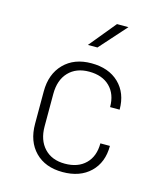

<svg xmlns="http://www.w3.org/2000/svg" viewBox="-117 -874 834 972"><g transform="rotate(15 300.0 -387.5)"><path d="M105 -190V-360Q105 -451 158.5 -505.5Q212 -560 302 -560Q393 -560 446.5 -508.5Q500 -457 500 -370H450Q450 -438 410.5 -477Q371 -516 302 -516Q234 -516 194.5 -474.5Q155 -433 155 -360V-190Q155 -118 194.5 -76Q234 -34 302 -34Q371 -34 410.5 -73Q450 -112 450 -180H500Q500 -93 446.5 -41.5Q393 10 302 10Q211 10 158 -44Q105 -98 105 -190ZM310 -645H260L375 -785H435Z"/></g></svg>

Font: JetBrains Mono Extra Light
Style: Regular
Weight: 200
Monospace: yes
Designer: Philipp Nurullin, Konstantin Bulenkov
Foundry: JetBrains
Version: 2.002